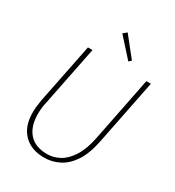

<svg xmlns="http://www.w3.org/2000/svg" viewBox="-202 -968 1004 1099"><g transform="rotate(30 300.0 -418.0)"><path d="M260 12Q173 12 123.5 -38.5Q74 -89 74 -180Q74 -200 76 -219Q78 -238 82 -262L162 -660H192L114 -270Q108 -246 106 -226Q104 -206 104 -188Q104 -106 144.5 -60Q185 -14 264 -14Q307 -14 346.5 -36Q386 -58 417 -107.5Q448 -157 464 -238L548 -660H578L492 -230Q474 -140 438.5 -87Q403 -34 356.5 -11Q310 12 260 12ZM402 -706 292 -828 316 -848 418 -720Z"/></g></svg>

Font: SourceCodeVF
Style: Italic
Weight: 200
Italic angle: -11°
Monospace: yes
Designer: Paul D. Hunt, Teo Tuominen
Foundry: Adobe
Version: Version 1.026;hotconv 1.1.0;makeotfexe 2.6.0